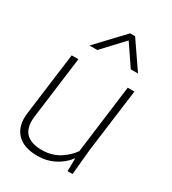

<svg xmlns="http://www.w3.org/2000/svg" viewBox="-191 -882 891 994"><g transform="rotate(30 255.0 -385.0)"><path d="M186 -620.1H139.2L290 -779.8H319.8L429.2 -620.1H386.2L301.8 -744.1ZM85 -529.8H125L77.1 -160.2Q60.1 -27.8 195.8 -27.8Q227.1 -27.8 255.1 -36.4Q283.2 -44.9 304.4 -59.6Q325.7 -74.2 340.6 -88.9Q355.5 -103.5 367.2 -120.1L419.9 -529.8H460L410.2 -149.9L396 0H366.2L367.2 -78.1Q338.9 -38.6 292.5 -14.4Q246.1 9.8 190.9 9.8Q106.9 9.8 66.7 -33.9Q26.4 -77.6 36.1 -154.8Z"/></g></svg>

Font: Cooper Hewitt
Style: Light Italic
Weight: 704
Designer: Village Type and Design LLC
Foundry: Cooper Hewitt Smithsonian Design Museum
Version: 1.000